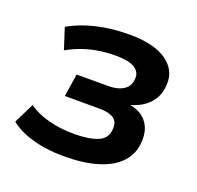

<svg xmlns="http://www.w3.org/2000/svg" viewBox="-97 -608 741 721"><g transform="rotate(20 273.5 -247.0)"><path d="M227 10Q157 10 100.5 -6.5Q44 -23 12 -50L52 -131Q84 -107 132 -94.5Q180 -82 234 -82Q296 -82 330.5 -97Q365 -112 366 -150Q368 -178 349.5 -191Q331 -204 291 -204H154L168 -295H295Q333 -295 356 -310.5Q379 -326 380 -356Q382 -382 358.5 -397Q335 -412 280 -412Q230 -412 183 -400.5Q136 -389 92 -364L65 -448Q111 -475 172 -489.5Q233 -504 304 -504Q402 -504 452.5 -468.5Q503 -433 499 -375Q498 -342 482.5 -316.5Q467 -291 439.5 -274.5Q412 -258 377 -252L381 -259Q434 -253 460.5 -222.5Q487 -192 484 -143Q482 -93 450 -58.5Q418 -24 361 -7Q304 10 227 10Z"/></g></svg>

Font: Nunito Sans 10pt
Style: Bold Italic
Weight: 700
Italic angle: -9°
Designer: Vernon Adams
Foundry: Vernon Adams
Version: Version 3.101;gftools[0.9.27]